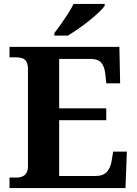

<svg xmlns="http://www.w3.org/2000/svg" viewBox="-20 -951 693 971"><path d="M28.1 0V-53H63.2Q80.5 -53 93.5 -58.7Q106.5 -64.3 114 -76.8Q121.4 -89.3 121.4 -109.6V-599.4Q121.4 -626.8 113.3 -639.7Q105.2 -652.7 91.6 -656.8Q78.1 -661 62 -661H28.1V-714H583.8L587.6 -529.7H517.6L512.6 -576.8Q508.6 -613.8 492.3 -633.4Q476 -653 436.8 -653H279.2V-403.2H517.3V-343.2H279.2V-61H464.1Q502.4 -61 521 -82.6Q539.6 -104.2 544.6 -137.2L552.2 -184.3H621.6L614.6 0ZM255 -784Q270 -803 288.3 -829Q306.6 -855 324.2 -882Q341.8 -909 351.8 -931H509.3V-921Q500.3 -908 479.1 -888Q457.9 -868 430.5 -846Q403.1 -824 374.8 -804.5Q346.6 -785 323.1 -771H255Z"/></svg>

Font: Noto Serif Gurmukhi
Style: Regular
Weight: 400
Designer: Vaibhav Singh and the Monotype Design Team
Foundry: Monotype Imaging Inc.
Version: Version 2.003